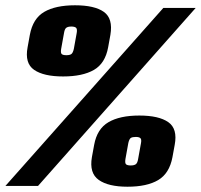

<svg xmlns="http://www.w3.org/2000/svg" viewBox="-54 -704 760 727"><path d="M-33.5 0H90L687 -674H564.5ZM185 -414.5Q258.5 -414.5 301.5 -439.2Q344.5 -464 355.5 -525L364 -572Q374.5 -634 339.2 -659Q304 -684 230 -684Q156.5 -684 113.5 -659Q70.5 -634 59 -572L50.5 -525Q39 -464.5 75.2 -439.5Q111.5 -414.5 185 -414.5ZM197.5 -495Q184.5 -495 179.8 -499.2Q175 -503.5 177.5 -518.5L188.5 -579.5Q191 -595 197.5 -599.2Q204 -603.5 216 -603.5Q229 -603.5 234 -598.8Q239 -594 236.5 -579.5L225.5 -518.5Q222 -503.5 216 -499.2Q210 -495 197.5 -495ZM428.5 3Q502.5 3 545 -22.2Q587.5 -47.5 599 -109L607.5 -155.5Q619 -216.5 583.2 -241.5Q547.5 -266.5 473.5 -266.5Q399.5 -266.5 356.5 -241.2Q313.5 -216 302.5 -155.5L294 -109Q283.5 -48.5 319.8 -22.8Q356 3 428.5 3ZM441 -77.5Q428 -77.5 423.2 -82Q418.5 -86.5 421 -102L432 -163Q435.5 -178 441.5 -181.8Q447.5 -185.5 460.5 -185.5Q472 -185.5 477.2 -181.2Q482.5 -177 480 -163L469 -102Q466.5 -86.5 460 -82Q453.5 -77.5 441 -77.5Z"/></svg>

Font: Anybody Condensed Black
Style: Italic
Weight: 900
Width: 3
Italic angle: -10°
Version: Version 1.113;gftools[0.9.25]